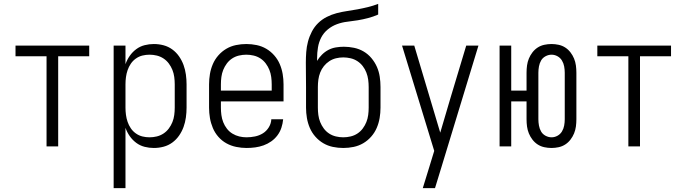

<svg xmlns="http://www.w3.org/2000/svg" viewBox="-20 -755 3540 990"><path d="M220 0V-465H60V-520H440V-465H280V0Z M566 215V-520H627V-424Q635 -447 649 -467Q663 -487 682.5 -501.5Q702 -516 725.5 -522Q749 -528 773 -528Q799 -528 823.5 -521.5Q848 -515 868.5 -500Q889 -485 903.5 -464Q918 -443 926.5 -419.5Q935 -396 938.5 -370.5Q942 -345 942 -320V-200Q942 -175 938.5 -149.5Q935 -124 926.5 -100.5Q918 -77 903.5 -56Q889 -35 868.5 -20Q848 -5 823.5 1.5Q799 8 773 8Q749 8 725.5 2Q702 -4 682.5 -18.5Q663 -33 649 -53Q635 -73 627 -96V215ZM751 -47Q770 -47 788.5 -51.5Q807 -56 823 -66.5Q839 -77 850.5 -92.5Q862 -108 869 -125.5Q876 -143 878.5 -162Q881 -181 881 -200V-320Q881 -339 878.5 -358Q876 -377 869 -394.5Q862 -412 850.5 -427.5Q839 -443 823 -453.5Q807 -464 788.5 -468.5Q770 -473 751 -473Q732 -473 714 -468.5Q696 -464 680.5 -453Q665 -442 654.5 -426.5Q644 -411 638 -393.5Q632 -376 629.5 -357.5Q627 -339 627 -320V-200Q627 -181 629.5 -162.5Q632 -144 638 -126.5Q644 -109 654.5 -93.5Q665 -78 680.5 -67Q696 -56 714 -51.5Q732 -47 751 -47Z M1251 8Q1225 8 1198 2.5Q1171 -3 1147.5 -16Q1124 -29 1106 -49.5Q1088 -70 1077.5 -95Q1067 -120 1062.5 -146.5Q1058 -173 1058 -200V-320Q1058 -347 1062.5 -373.5Q1067 -400 1077.5 -424.5Q1088 -449 1106 -469.5Q1124 -490 1147 -503.5Q1170 -517 1196.5 -522.5Q1223 -528 1250 -528Q1277 -528 1303.5 -522.5Q1330 -517 1353 -503.5Q1376 -490 1394 -469.5Q1412 -449 1422.5 -424.5Q1433 -400 1437.5 -373.5Q1442 -347 1442 -320V-232H1119V-200Q1119 -181 1121.5 -162Q1124 -143 1131 -125Q1138 -107 1150 -91.5Q1162 -76 1178.5 -66Q1195 -56 1213.5 -51.5Q1232 -47 1251 -47Q1273 -47 1295 -51.5Q1317 -56 1335.5 -67.5Q1354 -79 1366 -98.5Q1378 -118 1379 -140H1440Q1438 -118 1431 -96.5Q1424 -75 1410.5 -57Q1397 -39 1378.5 -26Q1360 -13 1339 -5.5Q1318 2 1296 5Q1274 8 1251 8ZM1119 -288H1381V-320Q1381 -339 1378.5 -358Q1376 -377 1369 -394.5Q1362 -412 1350.5 -427.5Q1339 -443 1323 -453.5Q1307 -464 1288 -468.5Q1269 -473 1250 -473Q1231 -473 1212 -468.5Q1193 -464 1177 -453.5Q1161 -443 1149.5 -427.5Q1138 -412 1131 -394.5Q1124 -377 1121.5 -358Q1119 -339 1119 -320Z M1750 8Q1723 8 1696.5 2.5Q1670 -3 1647 -16.5Q1624 -30 1606 -50.5Q1588 -71 1577.5 -95.5Q1567 -120 1562.5 -146.5Q1558 -173 1558 -200V-306Q1558 -338 1557.5 -369Q1557 -400 1557 -432Q1557 -459 1559 -486.5Q1561 -514 1568 -540.5Q1575 -567 1588 -592Q1601 -617 1620.5 -636Q1640 -655 1664.5 -667.5Q1689 -680 1715.5 -687Q1742 -694 1769.5 -698Q1797 -702 1824 -707Q1851 -712 1877.5 -718.5Q1904 -725 1930 -735V-680Q1905 -669 1878.5 -662Q1852 -655 1825 -650.5Q1798 -646 1771 -643Q1744 -640 1718 -630.5Q1692 -621 1670.5 -603.5Q1649 -586 1636.5 -562Q1624 -538 1619.5 -510.5Q1615 -483 1615 -456V-441Q1625 -458 1640 -473Q1655 -488 1673 -497.5Q1691 -507 1711.5 -510.5Q1732 -514 1753 -514Q1779 -514 1805.5 -508.5Q1832 -503 1855 -489.5Q1878 -476 1895.5 -455Q1913 -434 1923.5 -410Q1934 -386 1938 -359.5Q1942 -333 1942 -306V-200Q1942 -173 1937.5 -146.5Q1933 -120 1922.5 -95.5Q1912 -71 1894 -50.5Q1876 -30 1853 -16.5Q1830 -3 1803.5 2.5Q1777 8 1750 8ZM1750 -47Q1769 -47 1788 -51.5Q1807 -56 1823 -66.5Q1839 -77 1850.5 -92.5Q1862 -108 1869 -125.5Q1876 -143 1878.5 -162Q1881 -181 1881 -200V-306Q1881 -325 1878.5 -344Q1876 -363 1869 -381Q1862 -399 1850.5 -414Q1839 -429 1823 -439.5Q1807 -450 1788 -454.5Q1769 -459 1750 -459Q1731 -459 1712.5 -454.5Q1694 -450 1678 -439.5Q1662 -429 1650 -414Q1638 -399 1631 -381Q1624 -363 1621.5 -344Q1619 -325 1619 -306V-200Q1619 -181 1621.5 -162Q1624 -143 1631 -125.5Q1638 -108 1649.5 -92.5Q1661 -77 1677 -66.5Q1693 -56 1712 -51.5Q1731 -47 1750 -47Z M2160 215Q2168 188 2176.5 161.5Q2185 135 2193 108L2219 23L2053 -520H2116L2250 -71L2304 -254L2384 -520H2447L2257 104L2223 215Z M2824 8Q2805 8 2786.5 4Q2768 0 2752.5 -10Q2737 -20 2725.5 -35Q2714 -50 2707 -67Q2700 -84 2697.5 -102.5Q2695 -121 2695 -140V-232H2616V0H2556V-520H2616V-288H2695V-380Q2695 -399 2697.5 -417.5Q2700 -436 2707 -453Q2714 -470 2725.5 -485Q2737 -500 2752.5 -510Q2768 -520 2786.5 -524Q2805 -528 2824 -528Q2842 -528 2860.5 -524Q2879 -520 2894.5 -510Q2910 -500 2921.5 -485Q2933 -470 2940 -453Q2947 -436 2949.5 -417.5Q2952 -399 2952 -380V-140Q2952 -121 2949.5 -102.5Q2947 -84 2940 -67Q2933 -50 2921.5 -35Q2910 -20 2894.5 -10Q2879 0 2860.5 4Q2842 8 2824 8ZM2824 -47Q2840 -47 2854.5 -55Q2869 -63 2877.5 -77Q2886 -91 2889 -107.5Q2892 -124 2892 -140V-380Q2892 -396 2889 -412.5Q2886 -429 2877.5 -443Q2869 -457 2854.5 -465Q2840 -473 2824 -473Q2808 -473 2793 -465Q2778 -457 2770 -443Q2762 -429 2759 -412.5Q2756 -396 2756 -380V-140Q2756 -124 2759 -107.5Q2762 -91 2770 -77Q2778 -63 2793 -55Q2808 -47 2824 -47Z M3220 0V-465H3060V-520H3440V-465H3280V0Z"/></svg>

Font: Iosevka Custom Light
Style: Regular
Weight: 300
Monospace: yes
Designer: Belleve Invis
Foundry: Belleve Invis
Version: Version 27.3.5